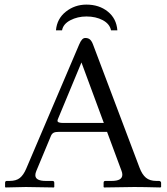

<svg xmlns="http://www.w3.org/2000/svg" viewBox="-20 -825 735 846"><path d="M226.6 -691.4Q231 -742.7 270.3 -773.7Q309.6 -804.7 360.8 -804.7Q417 -804.7 455.1 -773.9Q493.2 -743.2 497.1 -691.4H469.2Q463.4 -719.7 432.9 -736.1Q402.3 -752.4 360.8 -752.4Q321.8 -752.4 290 -735.8Q258.3 -719.2 253.4 -691.4ZM259.3 -283.2H437.5L338.9 -549.8L235.4 -300.8Q233.4 -296.4 233.4 -292.5Q233.4 -283.2 259.3 -283.2ZM140.1 -71.8Q135.7 -61.5 135.7 -53.2Q135.7 -27.8 182.1 -27.8H210.9Q219.2 -27.8 219.2 -19.5V-1L217.3 1Q118.2 -1 93.8 -1L4.4 1L2.4 -1V-19.5Q2.4 -27.8 10.3 -27.8H22Q51.3 -27.8 67.4 -40.8Q83.5 -53.7 95.2 -81.1L328.6 -628.4Q335.4 -644.5 341.8 -651.1Q348.1 -657.7 356 -657.7Q368.7 -657.7 376.5 -650.9Q384.3 -644 390.1 -628.4L594.7 -86.4Q606 -56.2 623 -42Q640.1 -27.8 668.9 -27.8H680.2Q683.6 -27.8 686.8 -25.6Q689.9 -23.4 689.9 -19.5V-1L686.5 1Q610.4 -1 571.3 -1L438.5 1L436.5 -1V-19.5Q436.5 -27.8 444.3 -27.8H472.2Q519 -27.8 519 -55.2Q519 -63.5 515.6 -71.8L451.7 -244.1H241.2Q223.6 -244.1 216.1 -240Q208.5 -235.8 204.6 -226.6Z"/></svg>

Font: Libertinage
Style: f
Weight: 400
Designer: OSP
Foundry: OSP
Version: Version 1.0; 2008; OFL relea